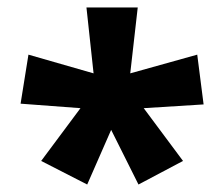

<svg xmlns="http://www.w3.org/2000/svg" viewBox="-20 -820 599 513"><path d="M348 -800 328 -624 507 -674 524 -541 364 -531 469 -390 350 -327 277 -473 213 -327 90 -390 195 -531 35 -543 56 -674 230 -624 211 -800Z"/></svg>

Font: Noto Sans Tamil ExtraBold
Style: Regular
Weight: 800
Designer: Jelle Bosma - Monotype Design Team
Foundry: Monotype Imaging Inc.
Version: Version 2.004; ttfautohint (v1.8.4.7-5d5b)